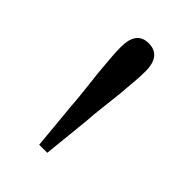

<svg xmlns="http://www.w3.org/2000/svg" viewBox="-113 -844 404 404"><g transform="rotate(45 89.0 -642.0)"><path d="M126 -752Q126 -731 121 -679L116 -635Q113 -610 112 -592L101 -485H77L67 -592Q66 -608 63 -635L58 -679Q53 -730 53 -752Q53 -799 89 -799Q126 -799 126 -752Z"/></g></svg>

Font: Source Han Serif SC ExtraLight
Style: Regular
Weight: 250
Designer: Ryoko NISHIZUKA  (kana & ideographs); Frank Grießhammer (Latin, Greek & Cyrillic); Wenlong ZHANG  (bopomofo); Sandoll Co
Foundry: Adobe Systems Incorporated
Version: Version 1.001 October 20, 2017